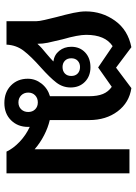

<svg xmlns="http://www.w3.org/2000/svg" viewBox="112 -738 636 901"><g transform="rotate(90 430.5 -288.0)"><path d="M794 -577V0H692Q677 -32 646 -61.5Q615 -91 576 -109V-101Q576 -53 545 -21.5Q514 10 464 10Q413 10 381.5 -21Q350 -52 350 -100Q350 -135 372.5 -164Q395 -193 432 -204V-387Q432 -427 421.5 -452.5Q411 -478 388 -494L297 -430L197 -498Q144 -463 144 -374Q144 -336 165 -263Q176 -218 181 -194Q186 -170 186 -145Q204 -165 232 -187Q258 -209 269 -220Q238 -224 219 -247.5Q200 -271 200 -304Q200 -344 226.5 -369Q253 -394 296 -394Q338 -394 364.5 -368Q391 -342 391 -301Q391 -264 368 -234Q345 -204 297 -161Q246 -116 219 -81Q192 -46 190 0H80V-140Q80 -153 74 -179Q68 -205 61 -233Q48 -281 41 -314Q34 -347 34 -372Q34 -448 77.5 -509Q121 -570 202 -586L298 -514L394 -586Q462 -576 503 -521.5Q544 -467 544 -388V-203Q579 -195 615 -176.5Q651 -158 681 -132V-577ZM295 -263Q314 -263 325.5 -274Q337 -285 337 -304Q337 -323 325.5 -334Q314 -345 295 -345Q277 -345 265.5 -334Q254 -323 254 -304Q254 -285 265.5 -274Q277 -263 295 -263ZM506 -102Q506 -122 493.5 -134.5Q481 -147 461 -147Q441 -147 428 -134.5Q415 -122 415 -102Q415 -82 428 -69Q441 -56 461 -56Q481 -56 493.5 -69Q506 -82 506 -102Z"/></g></svg>

Font: Sarabun SemiBold
Style: Regular
Weight: 600
Designer: Suppakit Chalermlarp | Katatrad Co.,Ltd.
Foundry: Cadson Demak Co.,Ltd.
Version: Version 1.000; ttfautohint (v1.6)